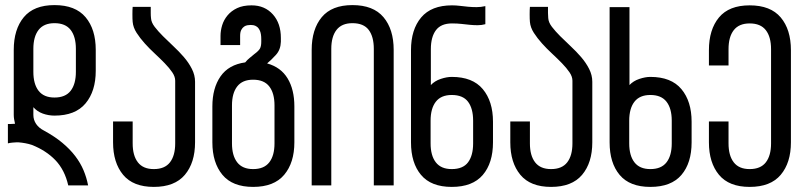

<svg xmlns="http://www.w3.org/2000/svg" viewBox="-20 -728 3159 754"><path d="M278 -536V-446C278 -414 271.2 -389.2 257.5 -371.5C243.8 -353.8 222.7 -345 194 -345C166 -345 145.2 -353.8 131.5 -371.5C117.8 -389.2 111 -414 111 -446V-536C111 -568 117.8 -592.8 131.5 -610.5C145.2 -628.2 166 -637 194 -637C222.7 -637 243.8 -628.2 257.5 -610.5C271.2 -592.8 278 -568 278 -536ZM194 -708C140 -708 99.8 -692.2 73.5 -660.5C47.2 -628.8 34 -586 34 -532V-277C34 -271 34.5 -265.2 35.5 -259.5C36.5 -253.8 37.7 -248 39 -242C35.7 -242 32.7 -241.8 30 -241.5C27.3 -241.2 24.3 -241 21 -241H11V-165C15.7 -166.3 21.7 -167.3 29 -168C33.7 -168.7 38.7 -169 44 -169H53C61.7 -168.3 70.5 -167.2 79.5 -165.5C88.5 -163.8 97 -161.7 105 -159C142.3 -144.3 173.2 -124.3 197.5 -99C221.8 -73.7 238.7 -40.7 248 0H326C322 -20.7 316 -40.5 308 -59.5C300 -78.5 289.2 -97 275.5 -115C261.8 -133 245 -150.3 225 -167C205 -183.7 181 -199.7 153 -215C139.7 -221.7 129.3 -230.3 122 -241C114.7 -251.7 111 -263.7 111 -277V-307C121 -295.7 133.3 -287.3 148 -282C162.7 -276.7 178 -274 194 -274C248.7 -274 289.3 -290 316 -322C342.7 -354 356 -396.7 356 -450V-532C356 -586 342.7 -628.8 316 -660.5C289.3 -692.2 248.7 -708 194 -708Z M572 -701H501C500.3 -693.7 500 -684 500 -672C500 -659.3 500.3 -649.3 501 -642C502.3 -627.3 507.5 -613 516.5 -599C525.5 -585 536.2 -571.2 548.5 -557.5C560.8 -543.8 574 -530.5 588 -517.5C602 -504.5 615 -491.8 627 -479.5C639 -467.2 648.8 -455.3 656.5 -444C664.2 -432.7 668 -421.7 668 -411V-165C668 -133 661.2 -108.2 647.5 -90.5C633.8 -72.8 612.7 -64 584 -64C556 -64 535.2 -72.8 521.5 -90.5C507.8 -108.2 501 -133 501 -165V-251H424V-169C424 -115.7 437.2 -73.2 463.5 -41.5C489.8 -9.8 530 6 584 6C638.7 6 679.3 -9.8 706 -41.5C732.7 -73.2 746 -115.7 746 -169V-407C746 -424.3 741.8 -441.2 733.5 -457.5C725.2 -473.8 714.7 -489.3 702 -504C689.3 -518.7 675.7 -532.8 661 -546.5L620 -586C607.3 -598.7 596.5 -610.8 587.5 -622.5C578.5 -634.2 573.7 -645.7 573 -657C572.3 -663 572 -669.7 572 -677Z M1058 -314V-165C1058 -133 1051.2 -108.2 1037.5 -90.5C1023.8 -72.8 1002.7 -64 974 -64C946 -64 925.2 -72.8 911.5 -90.5C897.8 -108.2 891 -133 891 -165V-314C891 -346 897.8 -370.8 911.5 -388.5C925.2 -406.2 946 -415 974 -415C1002.7 -415 1023.8 -406.2 1037.5 -388.5C1051.2 -370.8 1058 -346 1058 -314ZM1029 -479C1040.3 -488.3 1052 -499.7 1064 -513C1076 -526.3 1082.3 -543.3 1083 -564V-579C1083 -617 1072.7 -647.7 1052 -671C1030.7 -695 1002.7 -707 968 -707C945.3 -707 926.3 -703.3 911 -696C895.7 -688.7 883.2 -679.2 873.5 -667.5C863.8 -655.8 856.8 -643 852.5 -629C848.2 -615 846 -601 846 -587V-551H923V-587C923 -597 924.5 -604.8 927.5 -610.5C930.5 -616.2 934.2 -620.5 938.5 -623.5C942.8 -626.5 947.5 -628.3 952.5 -629C957.5 -629.7 961.7 -630 965 -630C967.7 -630 971.2 -629.7 975.5 -629C979.8 -628.3 984.3 -626.3 989 -623C993.7 -619.7 997.7 -614.2 1001 -606.5C1004.3 -598.8 1006 -588 1006 -574V-564C1006 -553.3 1004.5 -544.8 1001.5 -538.5C998.5 -532.2 990.7 -524.3 978 -515C972.7 -510.3 966.8 -505.5 960.5 -500.5C954.2 -495.5 948.3 -489.7 943 -483C899.7 -477 867.3 -458.7 846 -428C824.7 -397.3 814 -358 814 -310V-169C814 -115.7 827.2 -73.2 853.5 -41.5C879.8 -9.8 920 6 974 6C1028.7 6 1069.3 -9.8 1096 -41.5C1122.7 -73.2 1136 -115.7 1136 -169V-310C1136 -354 1127.2 -390.7 1109.5 -420C1091.8 -449.3 1065 -469 1029 -479Z M1204 0H1281V-536C1281 -568 1287.8 -592.8 1301.5 -610.5C1315.2 -628.2 1336 -637 1364 -637C1393.3 -637 1414.7 -628.2 1428 -610.5C1441.3 -592.8 1448 -568 1448 -536V0H1526V-532C1526 -586 1512.7 -628.8 1486 -660.5C1459.3 -692.2 1418.7 -708 1364 -708C1310 -708 1269.8 -692.2 1243.5 -660.5C1217.2 -628.8 1204 -586 1204 -532Z M1838 -254V-165C1838 -133 1831.3 -108.2 1818 -90.5C1804.7 -72.8 1783.3 -64 1754 -64C1726 -64 1705.2 -72.8 1691.5 -90.5C1677.8 -108.2 1671 -133 1671 -165V-254C1671 -286 1677.8 -310.8 1691.5 -328.5C1705.2 -346.2 1726 -355 1754 -355C1783.3 -355 1804.7 -346.2 1818 -328.5C1831.3 -310.8 1838 -286 1838 -254ZM1754 -426C1740.7 -426 1726.2 -423.3 1710.5 -418C1694.8 -412.7 1682 -404.7 1672 -394V-535C1672 -567 1678.7 -591.8 1692 -609.5C1705.3 -627.2 1726.3 -636 1755 -636C1769 -636 1781.7 -635.3 1793 -634C1804.3 -632.7 1815.2 -631.5 1825.5 -630.5C1835.8 -629.5 1846 -629 1856 -629C1866 -629 1876 -630.3 1886 -633V-704C1874 -701.3 1862.7 -700 1852 -700C1840.7 -700 1829.5 -700.5 1818.5 -701.5C1807.5 -702.5 1796.8 -703.7 1786.5 -705C1776.2 -706.3 1765.7 -707 1755 -707C1701 -707 1660.7 -691.2 1634 -659.5C1607.3 -627.8 1594 -585 1594 -531V-169C1594 -115 1607.2 -72.3 1633.5 -41C1659.8 -9.7 1700 6 1754 6C1808.7 6 1849.3 -9.7 1876 -41C1902.7 -72.3 1916 -115 1916 -169V-250C1916 -303.3 1902.7 -346 1876 -378C1849.3 -410 1808.7 -426 1754 -426Z M2132 -701H2061C2060.3 -693.7 2060 -684 2060 -672C2060 -659.3 2060.3 -649.3 2061 -642C2062.3 -627.3 2067.5 -613 2076.5 -599C2085.5 -585 2096.2 -571.2 2108.5 -557.5C2120.8 -543.8 2134 -530.5 2148 -517.5C2162 -504.5 2175 -491.8 2187 -479.5C2199 -467.2 2208.8 -455.3 2216.5 -444C2224.2 -432.7 2228 -421.7 2228 -411V-165C2228 -133 2221.2 -108.2 2207.5 -90.5C2193.8 -72.8 2172.7 -64 2144 -64C2116 -64 2095.2 -72.8 2081.5 -90.5C2067.8 -108.2 2061 -133 2061 -165V-251H1984V-169C1984 -115.7 1997.2 -73.2 2023.5 -41.5C2049.8 -9.8 2090 6 2144 6C2198.7 6 2239.3 -9.8 2266 -41.5C2292.7 -73.2 2306 -115.7 2306 -169V-407C2306 -424.3 2301.8 -441.2 2293.5 -457.5C2285.2 -473.8 2274.7 -489.3 2262 -504C2249.3 -518.7 2235.7 -532.8 2221 -546.5L2180 -586C2167.3 -598.7 2156.5 -610.8 2147.5 -622.5C2138.5 -634.2 2133.7 -645.7 2133 -657C2132.3 -663 2132 -669.7 2132 -677Z M2451 -165V-254C2451 -286 2457.8 -310.8 2471.5 -328.5C2485.2 -346.2 2506 -355 2534 -355C2562.7 -355 2583.8 -346.2 2597.5 -328.5C2611.2 -310.8 2618 -286 2618 -254V-165C2618 -133 2611.2 -108.2 2597.5 -90.5C2583.8 -72.8 2562.7 -64 2534 -64C2506 -64 2485.2 -72.8 2471.5 -90.5C2457.8 -108.2 2451 -133 2451 -165ZM2452 -700H2374V-169C2374 -115 2387.2 -72.3 2413.5 -41C2439.8 -9.7 2480 6 2534 6C2588.7 6 2629.3 -9.7 2656 -41C2682.7 -72.3 2696 -115 2696 -169V-250C2696 -303.3 2682.7 -346 2656 -378C2629.3 -410 2588.7 -426 2534 -426C2520.7 -426 2506.2 -423.3 2490.5 -418C2474.8 -412.7 2462 -404.7 2452 -394Z M2924 -707C2870 -707 2829.8 -691.2 2803.5 -659.5C2777.2 -627.8 2764 -585 2764 -531V-471H2841V-535C2841 -567 2847.8 -591.8 2861.5 -609.5C2875.2 -627.2 2896 -636 2924 -636C2952.7 -636 2973.8 -627.2 2987.5 -609.5C3001.2 -591.8 3008 -567 3008 -535V-165C3008 -133 3001.2 -108.2 2987.5 -90.5C2973.8 -72.8 2952.7 -64 2924 -64C2896 -64 2875.2 -72.8 2861.5 -90.5C2847.8 -108.2 2841 -133 2841 -165V-251H2764V-169C2764 -115.7 2777.2 -73.2 2803.5 -41.5C2829.8 -9.8 2870 6 2924 6C2978.7 6 3019.3 -9.8 3046 -41.5C3072.7 -73.2 3086 -115.7 3086 -169V-531C3086 -585 3072.7 -627.8 3046 -659.5C3019.3 -691.2 2978.7 -707 2924 -707Z"/></svg>

Font: Bebas Neue Regular two
Style: Regular2
Weight: 400
Designer: Ryoichi Tsunekawa & LGV (GE)
Foundry: Free Software Foundation, Inc.
Version: Version 1.003 August 13, 2016